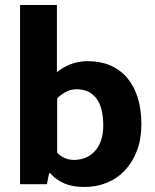

<svg xmlns="http://www.w3.org/2000/svg" viewBox="-20 -735 617 766"><path d="M544 -238Q544 -180 526.5 -134Q509 -88 478.5 -55.5Q448 -23 406.5 -6Q365 11 316 11Q269 11 236 -3.5Q203 -18 180 -44H176L167 0H60V-715H207V-447Q230 -466 261 -478.5Q292 -491 330 -491Q430 -491 487 -424.5Q544 -358 544 -238ZM392 -234Q392 -307 364 -343Q336 -379 285 -379Q261 -379 239.5 -366.5Q218 -354 208 -342V-126Q219 -113 237 -105Q255 -97 275 -97Q298 -97 319 -105Q340 -113 356.5 -130Q373 -147 382.5 -173Q392 -199 392 -234Z"/></svg>

Font: Mukta Mahee ExtraBold
Style: Regular
Weight: 800
Designer: Shuchita Grover, Noopur Datye, Girish Dalvi, Yashodeep Gholap
Foundry: Ek Type
Version: Version 2.538;PS 1.000;hotconv 16.6.51;makeotf.lib2.5.65220;